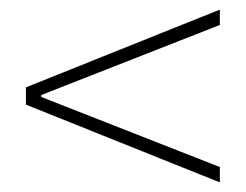

<svg xmlns="http://www.w3.org/2000/svg" viewBox="-20 -532 512 400"><path d="M438 -152V-184L66 -330V-334L438 -480V-512L34 -350V-314L438 -152Z"/></svg>

Font: Assistant ExtraLight
Style: Regular
Weight: 275
Designer: Hebrew By Ben Nathan, Latin by Paul Hunt
Version: Version 2.001;PS 002.001;hotconv 1.0.88;makeotf.lib2.5.64775